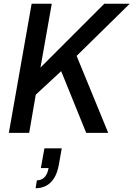

<svg xmlns="http://www.w3.org/2000/svg" viewBox="-20 -706 709 1020"><path d="M27 0 148 -686H255L195 -347L534 -686H669L387 -409L555 0H438L305 -328L170 -203L135 0ZM169 294 176 252Q202 252 217.5 234.5Q233 217 238 187H197L216 82H308L293 167Q285 213 267 241Q249 269 224 281.5Q199 294 169 294Z"/></svg>

Font: Archivo SemiCondensed Medium
Style: Italic
Weight: 500
Width: 4
Italic angle: -10°
Designer: Hector Gatti
Foundry: Omnibus-Type
Version: Version 2.001